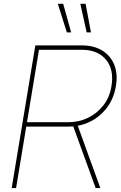

<svg xmlns="http://www.w3.org/2000/svg" viewBox="-20 -959 618 979"><path d="M39.6 0 160.2 -727.5H397.5Q458 -727.5 500.7 -701.7Q543.5 -675.8 562.5 -628.9Q581.5 -582 570.8 -519.5Q557.6 -439.5 504.2 -385.5Q450.7 -331.5 376.5 -317.9L491.7 0H467.8L353.5 -314.5Q341.3 -313.5 328.6 -313.5H113.8L62 0ZM117.7 -335.9H328.6Q383.3 -335.9 429.9 -358.9Q476.6 -381.8 508.1 -423.1Q539.6 -464.4 548.3 -519.5Q562.5 -603.5 520.8 -654.3Q479 -705.1 397.5 -705.1H178.7ZM320.8 -793.9 274.9 -939.5H302.2L342.8 -793.9ZM421.9 -793.9 389.6 -939.5H416.5L443.8 -793.9Z"/></svg>

Font: Inter Display Thin
Style: Italic
Weight: 100
Italic angle: -9.39999°
Designer: Rasmus Andersson
Foundry: rsms
Version: Version 4.000;git-a52131595